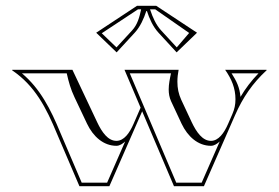

<svg xmlns="http://www.w3.org/2000/svg" viewBox="-20 -640 960 660"><path d="M485.1 -602C493.7 -575.8 505.7 -548.3 525.2 -527.2L587.1 -460L657.3 -527.5L517.1 -620H450.9L310.7 -527.5L380.9 -460L442.8 -527.2C462.3 -548.3 474.3 -575.8 482.9 -602ZM465.2 -608C459.1 -580 452.6 -555.5 434 -535.3L380.4 -477.1L329.8 -525.7L454.5 -608ZM495.8 -608H513.5L630.2 -526.7L587.6 -477.1L534 -535.3C516.4 -554.4 504.9 -580.3 496.5 -605.8ZM681 0 788 -244C815 -305.5 847.9 -353.5 897 -399L896 -400H754C776.1 -368.3 789.4 -336.8 789.4 -298.9C789.4 -280.5 786.2 -264.9 778.8 -248L764 -214C750.3 -182.7 731.3 -155.8 705.1 -155.8C676.1 -155.8 655.2 -185.8 639 -220L603 -297C593.7 -317.4 589.8 -336.6 589.8 -359.1C589.8 -373.5 591.3 -385.8 594 -400H408L463.3 -269.9L439 -214C425.4 -182.7 406.3 -155.8 380.2 -155.8C351.1 -155.8 330.2 -185.7 314 -220L229 -400H22V-398C99.2 -346.2 139.1 -269.7 176 -180L253 0H356L468.7 -257.3L578 0ZM426.1 -388H567.8C563.6 -368.6 559.9 -350.2 559.9 -332.5C559.9 -318.6 562.1 -305.2 568.1 -292L604.1 -214.9C625.1 -170.5 660.8 -138.8 705.1 -138.8C716.2 -138.8 726.6 -145.8 735.3 -153.7L673.2 -12H585.9ZM209.4 -388C216.1 -358.3 223 -333.4 236 -306L279.1 -214.9C300.2 -170.5 335.8 -138.8 380.2 -138.8C391.2 -138.8 401.5 -145.7 410.2 -153.6L348.2 -12H260.9L187.1 -184.6C154.4 -264.1 117.9 -335.7 55.3 -388ZM806.7 -307C803.7 -340.4 792.7 -361.8 776 -388H868.6C843.3 -361.7 824.1 -336.2 806.7 -307Z"/></svg>

Font: Sortefax
Style: Medium
Weight: 500
Designer: gluk
Foundry: gluk
Version: Version 0.261